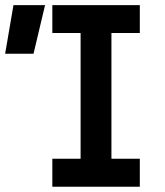

<svg xmlns="http://www.w3.org/2000/svg" viewBox="-25 -713 631 733"><path d="M174.8 0V-106.9H282.7V-586.9H174.8V-693.4H508.8V-586.9H400.4V-106.9H508.8V0ZM-5.4 -507.8 26.4 -693.4H147L103 -507.8Z"/></svg>

Font: Cascadia Mono NF SemiBold
Style: Regular
Weight: 600
Monospace: yes
Designer: Aaron Bell
Foundry: Saja Typeworks
Version: Version 2404.023; ttfautohint (v1.8.4)